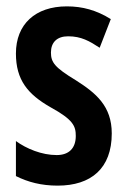

<svg xmlns="http://www.w3.org/2000/svg" viewBox="-20 -573 397 603"><path d="M331 -154C331 -240 281 -281 218 -321C152 -361 140 -377 140 -408C140 -440 159 -459 194 -459C235 -459 261 -444 293 -423L328 -513C283 -541 239 -553 190 -553C91 -553 30 -497 30 -405C30 -322 67 -277 139 -236C210 -197 218 -177 218 -146C218 -108 197 -86 158 -86C111 -86 63 -106 30 -130V-20C68 -1 110 10 161 10C266 10 331 -44 331 -154Z"/></svg>

Font: Noto Sans Gujarati ExtraCondensed SemiBold
Style: Regular
Weight: 600
Width: 2
Designer: Jelle Bosma - Monotype Design Team, Universal Thirst
Foundry: Monotype Imaging Inc.
Version: Version 2.106